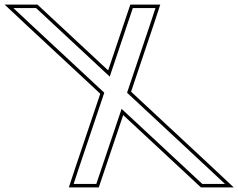

<svg xmlns="http://www.w3.org/2000/svg" viewBox="-328 -775 1030 830"><path d="M146.3 -443.9 240.4 -723 246.1 -740H344.1L323.3 -677L221.3 -374.2L577.1 -43L644.4 20H546.4L528.1 3L197.7 -304.4L94.1 3L88.4 20H-9.6L11.1 -43L122.8 -374.2L-202.7 -677L-269.9 -740H-171.9L-153.6 -723ZM139.5 -470.7 -166 -755H-307.8L-212.9 -666L105.5 -369.8L-3.1 -47.7L-30.4 35H99.1L204.5 -277.6L540.5 35H682.3L587.4 -54L238.6 -378.6L337.6 -672.3L364.8 -755H235.3Z"/></svg>

Font: Nordica Plus
Style: NordicaClassicLightOpOblOl
Weight: 300
Version: Version 1.01